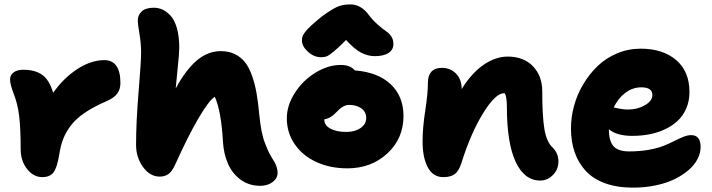

<svg xmlns="http://www.w3.org/2000/svg" viewBox="-20 -795 3243 875"><path d="M172.9 12.2Q132.3 12.2 103.3 -24.9Q74.2 -62 74.2 -115.2Q74.2 -209 67.4 -265.6Q60.5 -322.3 43 -366.2Q25.9 -409.7 25.9 -433.1Q25.9 -453.1 42 -465.1Q58.1 -477.1 85.9 -477.1Q140.6 -477.1 173.1 -453.4Q205.6 -429.7 222.2 -372.1Q271 -440.9 333.5 -481Q396 -521 455.1 -521Q528.8 -521 528.8 -416Q528.8 -389.2 514.9 -369.4Q501 -349.6 465.8 -334Q407.2 -308.6 367.7 -282Q328.1 -255.4 304.4 -224.9Q280.8 -194.3 268.6 -163.3Q256.3 -132.3 250 -90.8Q240.2 -30.8 223.9 -9.3Q207.5 12.2 172.9 12.2Z M708 9.8Q663.6 9.8 631.8 -33.9Q600.1 -77.6 600.1 -134.8Q600.1 -239.7 611.6 -376.7Q623 -513.7 623 -555.2Q623 -598.1 615.5 -641.6Q607.9 -685.1 607.9 -701.2Q607.9 -726.1 625.7 -742.9Q643.6 -759.8 681.2 -759.8Q702.1 -759.8 721.2 -751Q740.2 -742.2 758.1 -722.7Q775.9 -703.1 786.4 -665.8Q796.9 -628.4 796.9 -577.1Q796.9 -551.3 790 -487.3Q783.2 -423.3 780.8 -392.1Q828.1 -479 878.2 -520.5Q928.2 -562 985.8 -562Q1022 -562 1049.6 -548.8Q1077.1 -535.6 1095.9 -512.2Q1114.7 -488.8 1128.2 -450.9Q1141.6 -413.1 1149.2 -370.1Q1156.7 -327.1 1162.1 -268.1Q1166 -229.5 1171.9 -198.7Q1177.7 -168 1187.5 -143.3Q1197.3 -118.7 1201.7 -108.2Q1206.1 -97.7 1219.2 -75.9Q1232.4 -54.2 1232.9 -53.2Q1245.1 -27.8 1245.1 -7.8Q1245.1 17.6 1222.4 34.7Q1199.7 51.8 1166 51.8Q1115.2 51.8 1077.1 24.2Q1039.1 -3.4 1019.3 -48.1Q999.5 -92.8 996.1 -148.9Q988.3 -288.6 959 -354Q932.6 -337.9 885.3 -257.3Q837.9 -176.8 776.9 -42Q763.2 -12.7 747.1 -1.5Q731 9.8 708 9.8Z M1442.9 -534.2Q1411.1 -534.2 1383.5 -559.1Q1356 -584 1356 -610.8Q1356 -620.6 1358.2 -627.7Q1360.4 -634.8 1368.9 -647Q1377.4 -659.2 1396.2 -676.8Q1415 -694.3 1445.8 -719.2Q1491.2 -752.4 1516.4 -763.7Q1541.5 -774.9 1577.1 -774.9Q1626 -774.9 1662.1 -725.1Q1681.2 -700.2 1703.9 -680.7Q1726.6 -661.1 1740.2 -652.1Q1753.9 -643.1 1763.4 -628.7Q1772.9 -614.3 1772.9 -594.2Q1772.9 -568.4 1750.7 -553.7Q1728.5 -539.1 1688 -539.1Q1655.8 -539.1 1625 -555.4Q1594.2 -571.8 1557.1 -612.8Q1521 -576.2 1499.5 -558.8Q1478 -541.5 1467.8 -537.8Q1457.5 -534.2 1442.9 -534.2ZM1563 -27.8Q1483.9 -27.8 1420.9 -57.1Q1357.9 -86.4 1322.5 -138.7Q1287.1 -190.9 1287.1 -255.9Q1287.1 -314 1323.2 -370.8Q1359.4 -427.7 1417 -463.4Q1474.6 -499 1533.2 -499Q1576.2 -499 1597.2 -474.1Q1702.6 -465.8 1760.7 -410.9Q1818.8 -356 1818.8 -266.1Q1818.8 -164.1 1745.4 -95.9Q1671.9 -27.8 1563 -27.8ZM1458 -249Q1458 -224.1 1485.4 -209Q1512.7 -193.8 1558.1 -193.8Q1598.1 -193.8 1623.5 -211.7Q1648.9 -229.5 1648.9 -257.8Q1648.9 -284.7 1627.2 -300.8Q1605.5 -316.9 1570.8 -316.9Q1558.6 -316.9 1547.1 -311Q1535.6 -305.2 1528.8 -299.1Q1522 -293 1505.9 -276.9Q1484.4 -255.4 1458 -251Z M2441.9 27.8Q2369.6 27.8 2329.8 -57.9Q2290 -143.6 2290 -308.1Q2290 -352.1 2280.8 -370.1H2276.9Q2237.8 -370.1 2181.4 -278.6Q2125 -187 2082 -49.8Q2070.8 -15.1 2052.2 -1.5Q2033.7 12.2 2000 12.2Q1953.6 12.2 1929.7 -32.2Q1905.8 -76.7 1905.8 -150.9Q1905.8 -212.4 1918 -291Q1930.2 -369.6 1930.2 -419.9Q1930.2 -451.2 1946.3 -468.5Q1962.4 -485.8 1993.2 -485.8Q2032.7 -485.8 2058.3 -459.5Q2084 -433.1 2084 -389.2Q2129.9 -462.9 2184.3 -500Q2238.8 -537.1 2293.9 -537.1Q2366.7 -537.1 2408.9 -492.9Q2451.2 -448.7 2451.2 -378.9Q2451.2 -263.7 2461.2 -205.6Q2471.2 -147.5 2499 -122.1Q2524.9 -96.2 2524.9 -59.1Q2524.9 -22.9 2500 2.4Q2475.1 27.8 2441.9 27.8Z M2864.7 60.1Q2792.5 60.1 2737.8 40.3Q2683.1 20.5 2649.4 -16.1Q2615.7 -52.7 2598.9 -101.3Q2582 -149.9 2582 -210Q2582 -261.2 2596.2 -313Q2610.4 -364.7 2638.2 -411.4Q2666 -458 2703.6 -494.1Q2741.2 -530.3 2792.2 -551.8Q2843.3 -573.2 2899.9 -573.2Q3000.5 -573.2 3061.3 -521.5Q3122.1 -469.7 3122.1 -375Q3122.1 -334.5 3107.4 -300.8Q3092.8 -267.1 3068.1 -244.1Q3043.5 -221.2 3010 -205.6Q2976.6 -189.9 2939.2 -182.9Q2901.9 -175.8 2861.8 -175.8Q2790 -175.8 2754.9 -206.1Q2754.9 -152.3 2775.9 -128.7Q2796.9 -105 2847.7 -105Q2896.5 -105 2937.7 -112.5Q2979 -120.1 3005.9 -131.1Q3032.7 -142.1 3054.2 -153.1Q3075.7 -164.1 3094.7 -171.6Q3113.8 -179.2 3129.9 -179.2Q3172.9 -179.2 3172.9 -125Q3172.9 -97.7 3159.2 -70.8Q3145.5 -43.9 3118.7 -20.5Q3091.8 2.9 3055.2 21Q3018.6 39.1 2969.2 49.6Q2919.9 60.1 2864.7 60.1ZM2902.8 -397Q2862.8 -397 2829.6 -371.8Q2796.4 -346.7 2776.9 -305.2Q2778.3 -304.7 2792.5 -301.8Q2806.6 -298.8 2818.1 -297.4Q2829.6 -295.9 2842.8 -295.9Q2885.7 -295.9 2919.4 -315.7Q2953.1 -335.4 2953.1 -361.8Q2953.1 -397 2902.8 -397Z"/></svg>

Font: Shantell Sans Irregular
Style: Regular
Weight: 800
Designer: Stephen Nixon, Anya Danilova, Shantell Martin
Foundry: Arrow Type
Version: Version 1.006;[9816181b4]